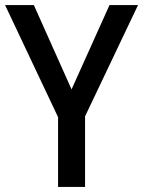

<svg xmlns="http://www.w3.org/2000/svg" viewBox="-20 -734 562 754"><path d="M261 -383 113 -714H0L208 -274V0H314V-277L522 -714H410Z"/></svg>

Font: Noto Sans Khmer SemiCondensed Medium
Style: Regular
Weight: 500
Width: 4
Designer: Danh Hong and the Monotype Design Team
Foundry: Monotype Imaging Inc.
Version: Version 2.004